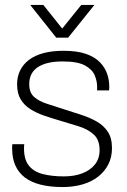

<svg xmlns="http://www.w3.org/2000/svg" viewBox="-20 -743 513 775"><path d="M233 12Q183 12 144.5 2.5Q106 -7 80.5 -26.5Q55 -46 42 -75Q29 -104 29 -143Q29 -147 29 -152Q29 -157 30 -161H78Q77 -155 77 -151Q77 -147 77 -143Q77 -99 96.5 -74.5Q116 -50 152.5 -40.5Q189 -31 238 -31Q280 -31 312.5 -43.5Q345 -56 363.5 -79.5Q382 -103 382 -137Q382 -179 358 -200.5Q334 -222 296.5 -233.5Q259 -245 219 -257Q188 -266 157.5 -276.5Q127 -287 102.5 -302.5Q78 -318 63.5 -342Q49 -366 49 -403Q49 -433 61 -458Q73 -483 96.5 -501Q120 -519 155 -528.5Q190 -538 236 -538Q291 -538 327 -525.5Q363 -513 383.5 -491.5Q404 -470 412.5 -445Q421 -420 421 -394Q421 -391 421 -387Q421 -383 420 -378H372V-394Q372 -415 362.5 -438.5Q353 -462 323.5 -478.5Q294 -495 233 -495Q199 -495 174 -489Q149 -483 132 -471.5Q115 -460 106.5 -443Q98 -426 98 -403Q98 -369 118 -351.5Q138 -334 170 -324Q202 -314 238 -302Q272 -291 306.5 -280Q341 -269 369.5 -253Q398 -237 415 -211.5Q432 -186 432 -145Q432 -108 417 -79Q402 -50 375.5 -29.5Q349 -9 312.5 1.5Q276 12 233 12ZM102 -723H155L246 -609H216L308 -723H361L255 -591H207Z"/></svg>

Font: Archivo Thin
Style: Regular
Weight: 250
Designer: Hector Gatti
Foundry: Omnibus-Type
Version: Version 2.001